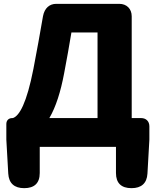

<svg xmlns="http://www.w3.org/2000/svg" viewBox="-20 -765 811 1000"><path d="M666 -447V-680C666 -719 640 -745 601 -745H441H273C238 -745 212 -723 204 -681C186 -580 175 -513 154 -406C119 -228 81 -161 47 -150H44C25 -150 13 -138 13 -119V-38L23 139C26 190 55 215 106 215C159 215 187 189 187 136V0H584V136C584 189 612 215 665 215C716 215 745 190 748 139L758 -38V-107C758 -133 741 -150 715 -150H666ZM488 -373V-150H362H237C271 -208 296 -287 314 -383C331 -470 337 -510 352 -596H488Z"/></svg>

Font: GenSenRounded2 TW H
Style: Regular
Weight: 900
Version: Version 2.100;PS 2.1;hotconv 16.6.51;makeotf.lib2.5.65220 DE